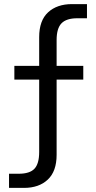

<svg xmlns="http://www.w3.org/2000/svg" viewBox="-20 -749 468 936"><path d="M24 167V98H71Q125 98 148 73.5Q171 49 171 -8V-568Q171 -649 214.5 -689Q258 -729 331 -729H404V-660H357Q304 -660 280 -635.5Q256 -611 256 -554V6Q256 86 213 126.5Q170 167 97 167ZM50 -361V-428H386V-361Z"/></svg>

Font: Mona Sans Expanded
Style: Regular
Weight: 400
Width: 7
Designer: Deni Anggara
Foundry: GitHub
Version: Version 2.000